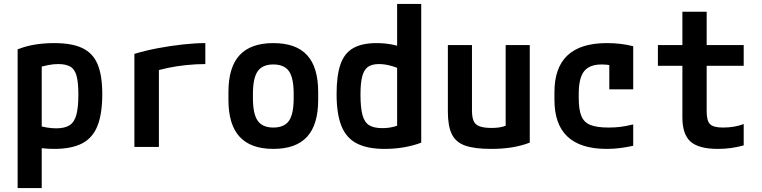

<svg xmlns="http://www.w3.org/2000/svg" viewBox="-20 -750 3890 980"><path d="M70 -498Q148 -530 257 -530Q347 -530 400.5 -504.5Q454 -479 478 -422.5Q502 -366 502 -270Q502 -169 477.5 -107.5Q453 -46 399 -18Q345 10 257 10Q224 10 193.5 6.5Q163 3 135 -4L161 -113Q195 -103 220 -99Q245 -95 267 -95Q311 -95 335.5 -111Q360 -127 370 -164.5Q380 -202 380 -268Q380 -328 371 -362Q362 -396 339.5 -409.5Q317 -423 277 -423Q253 -423 227 -418Q201 -413 165 -402L193 -467V210H70Z M666 -475Q722 -492 785.5 -504Q849 -516 912.5 -523Q976 -530 1028 -530V-423Q982 -423 932.5 -418Q883 -413 837.5 -403.5Q792 -394 757 -382L791 -440V0H666Z M1375 10Q1260 10 1203 -52Q1146 -114 1146 -240V-280Q1146 -407 1203 -468.5Q1260 -530 1375 -530Q1491 -530 1547.5 -468.5Q1604 -407 1604 -280V-240Q1604 -114 1547.5 -52Q1491 10 1375 10ZM1375 -99Q1431 -99 1455 -133.5Q1479 -168 1479 -249V-271Q1479 -352 1455 -386.5Q1431 -421 1375 -421Q1320 -421 1295.5 -386.5Q1271 -352 1271 -271V-249Q1271 -168 1295.5 -133.5Q1320 -99 1375 -99Z M1943 10Q1855 10 1801 -18Q1747 -46 1722.5 -107.5Q1698 -169 1698 -270Q1698 -365 1718 -422Q1738 -479 1783 -504.5Q1828 -530 1902 -530Q1946 -530 1987 -521.5Q2028 -513 2065 -495L2036 -392Q1997 -409 1968.5 -416Q1940 -423 1914 -423Q1878 -423 1858 -408.5Q1838 -394 1829 -360.5Q1820 -327 1820 -267Q1820 -201 1830 -163.5Q1840 -126 1864 -111Q1888 -96 1931 -96Q1963 -96 1989.5 -103Q2016 -110 2036 -123L2007 -65V-730H2130V-22Q2095 -8 2046.5 1Q1998 10 1943 10Z M2486 10Q2402 10 2354 -7Q2306 -24 2286 -65.5Q2266 -107 2266 -180V-520H2389V-187Q2389 -152 2397.5 -132.5Q2406 -113 2428.5 -105Q2451 -97 2489 -97Q2511 -97 2528 -99.5Q2545 -102 2565.5 -109.5Q2586 -117 2616 -131L2561 -54V-520H2684V-22Q2642 -6 2594 2Q2546 10 2486 10Z M3077 10Q2810 10 2810 -240V-280Q2810 -530 3077 -530Q3151 -530 3212 -514V-294H3090V-497L3146 -404Q3125 -412 3100 -416.5Q3075 -421 3051 -421Q2989 -421 2961.5 -386.5Q2934 -352 2934 -271V-249Q2934 -190 2947.5 -157.5Q2961 -125 2994 -112Q3027 -99 3086 -99Q3119 -99 3147 -102.5Q3175 -106 3212 -115V-6Q3181 1 3147 5.5Q3113 10 3077 10Z M3644 10Q3547 10 3505 -27Q3463 -64 3463 -151V-414H3338V-520H3463V-690H3587V-520H3776V-414H3587V-181Q3587 -133 3604.5 -116Q3622 -99 3670 -99Q3700 -99 3726.5 -103.5Q3753 -108 3776 -117V-8Q3744 1 3711.5 5.5Q3679 10 3644 10Z"/></svg>

Font: M PLUS Code Latin SemiExpanded SemiBold
Style: Regular
Weight: 600
Width: 6
Designer: Coji Morishita
Foundry: UNDERFOREST DESIGN
Version: Version 1.002; ttfautohint (v1.8.3)